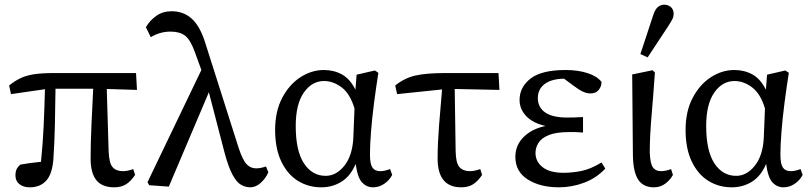

<svg xmlns="http://www.w3.org/2000/svg" viewBox="-20 -787 3462 820"><path d="M27 -385 19 -422Q44 -442 68.5 -453.5Q93 -465 126 -470Q159 -475 211 -475H561L565 -403L436 -407L444 -140Q446 -90 461 -73Q476 -56 505 -56Q515 -56 527 -58.5Q539 -61 549 -65L557 -40Q539 -13 518.5 0Q498 13 468 13Q416 13 391.5 -17.5Q367 -48 367 -110Q367 -172 370.5 -251.5Q374 -331 378 -408H217Q216 -332 214.5 -256Q213 -180 208 -107Q203 -43 177 -15Q151 13 107 13Q80 13 63 -0.5Q46 -14 46 -37Q46 -55 51.5 -65.5Q57 -76 67 -84Q105 -91 155 -96Q163 -173 166.5 -250.5Q170 -328 172 -406Z M1049 13Q1029 13 1010 2.5Q991 -8 973.5 -40Q956 -72 939 -135L872 -393L701 10L617 4L610 -9L840 -488L812 -565Q793 -618 770 -635Q747 -652 709 -652Q684 -652 662.5 -645.5Q641 -639 624 -628L603 -671Q621 -701 648.5 -720Q676 -739 713 -739Q763 -739 798 -708Q833 -677 855 -609L999 -156Q1016 -104 1033 -86Q1050 -68 1073 -68Q1084 -68 1094 -70Q1104 -72 1116 -76L1126 -51Q1114 -24 1093 -5.5Q1072 13 1049 13Z M1243 -249Q1243 -143 1278 -89.5Q1313 -36 1371 -36Q1416 -36 1450.5 -79Q1485 -122 1489 -198L1494 -324Q1475 -387 1439 -414Q1403 -441 1364 -441Q1312 -441 1277.5 -391.5Q1243 -342 1243 -249ZM1352 13Q1297 13 1252.5 -14.5Q1208 -42 1181.5 -97Q1155 -152 1155 -232Q1155 -312 1185.5 -369.5Q1216 -427 1263.5 -457.5Q1311 -488 1363 -488Q1406 -488 1440.5 -469Q1475 -450 1498 -404L1503 -468L1581 -486L1596 -476Q1586 -413 1577.5 -347.5Q1569 -282 1564.5 -224Q1560 -166 1560 -127Q1560 -87 1570.5 -71.5Q1581 -56 1604 -56Q1614 -56 1625 -58.5Q1636 -61 1646 -65L1655 -40Q1643 -17 1621 -2Q1599 13 1573 13Q1546 13 1526.5 -7.5Q1507 -28 1499 -87Q1477 -35 1438.5 -11Q1400 13 1352 13Z M1676 -385 1668 -422Q1708 -454 1754.5 -464.5Q1801 -475 1880 -475H2109L2113 -403L1922 -407L1926 -140Q1927 -90 1942.5 -73Q1958 -56 1987 -56Q1997 -56 2009 -58.5Q2021 -61 2031 -65L2039 -40Q2021 -13 2000.5 0Q1980 13 1950 13Q1849 13 1849 -110Q1849 -172 1855 -250Q1861 -328 1868 -405Z M2367 13Q2287 13 2234 -20.5Q2181 -54 2181 -117Q2181 -167 2216.5 -202Q2252 -237 2310 -249Q2256 -261 2227.5 -291Q2199 -321 2199 -360Q2199 -415 2246 -451.5Q2293 -488 2396 -488Q2449 -488 2490 -474.5Q2531 -461 2549 -437Q2549 -418 2537 -403Q2525 -388 2502 -388Q2486 -388 2469.5 -395.5Q2453 -403 2428 -422L2389 -451Q2335 -450 2306 -428Q2277 -406 2277 -368Q2277 -329 2308 -307Q2339 -285 2403 -285Q2418 -285 2433 -285.5Q2448 -286 2470 -287V-221Q2445 -223 2434 -223Q2423 -223 2412 -223Q2355 -223 2323.5 -210Q2292 -197 2279.5 -176.5Q2267 -156 2267 -134Q2267 -97 2297.5 -73Q2328 -49 2387 -49Q2424 -49 2463.5 -57Q2503 -65 2549 -93L2565 -67Q2528 -27 2475.5 -7Q2423 13 2367 13Z M2773 13Q2727 13 2705.5 -20Q2684 -53 2683 -125L2680 -469L2767 -487L2777 -477Q2770 -378 2764.5 -315Q2759 -252 2757 -211Q2755 -170 2755 -136Q2757 -88 2768.5 -72Q2780 -56 2803 -56Q2814 -56 2825 -58.5Q2836 -61 2846 -65L2854 -40Q2842 -18 2821 -2.5Q2800 13 2773 13ZM2715 -556 2771 -726Q2779 -749 2791 -758Q2803 -767 2816 -767Q2834 -767 2845.5 -756.5Q2857 -746 2857 -729Q2857 -716 2852 -706Q2847 -696 2835 -677L2746 -542Z M2996 -249Q2996 -143 3031 -89.5Q3066 -36 3124 -36Q3169 -36 3203.5 -79Q3238 -122 3242 -198L3247 -324Q3228 -387 3192 -414Q3156 -441 3117 -441Q3065 -441 3030.5 -391.5Q2996 -342 2996 -249ZM3105 13Q3050 13 3005.5 -14.5Q2961 -42 2934.5 -97Q2908 -152 2908 -232Q2908 -312 2938.5 -369.5Q2969 -427 3016.5 -457.5Q3064 -488 3116 -488Q3159 -488 3193.5 -469Q3228 -450 3251 -404L3256 -468L3334 -486L3349 -476Q3339 -413 3330.5 -347.5Q3322 -282 3317.5 -224Q3313 -166 3313 -127Q3313 -87 3323.5 -71.5Q3334 -56 3357 -56Q3367 -56 3378 -58.5Q3389 -61 3399 -65L3408 -40Q3396 -17 3374 -2Q3352 13 3326 13Q3299 13 3279.5 -7.5Q3260 -28 3252 -87Q3230 -35 3191.5 -11Q3153 13 3105 13Z"/></svg>

Font: Source Serif Pro
Style: Regular
Weight: 400
Designer: Frank Grießhammer
Foundry: Adobe Systems Incorporated
Version: Version 3.001;hotconv 1.0.111;makeotfexe 2.5.65597